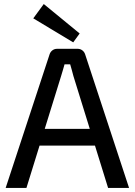

<svg xmlns="http://www.w3.org/2000/svg" viewBox="-20 -932 668 952"><path d="M365 -690Q378 -690 388 -682.5Q398 -675 402 -663L620 0H516L344 -555Q340 -570 336 -585Q332 -600 328 -613H300Q296 -600 292 -585Q288 -570 283 -555L111 0H8L226 -663Q230 -675 240 -682.5Q250 -690 263 -690ZM489 -293V-210H137V-293ZM197 -912 375 -766 343 -722 145 -841Z"/></svg>

Font: Exo 2 Medium
Style: Regular
Weight: 500
Designer: Natanael Gama
Foundry: Natanael Gama
Version: Version 2.010